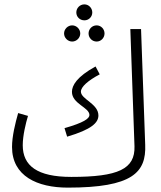

<svg xmlns="http://www.w3.org/2000/svg" viewBox="-20 -837 737 878"><path d="M366 -744C386 -744 402 -760 402 -780C402 -800 386 -817 366 -817C345 -817 329 -800 329 -780C329 -760 345 -744 366 -744ZM310 -647C330 -647 347 -664 347 -684C347 -704 330 -721 310 -721C290 -721 273 -704 273 -684C273 -664 290 -647 310 -647ZM422 -647C442 -647 458 -664 458 -684C458 -704 442 -721 422 -721C401 -721 385 -704 385 -684C385 -664 401 -647 422 -647ZM290 21C587 21 649 -49 644 -175L625 -704H576L595 -168C598 -64 521 -28 306 -28C150 -28 84 -79 84 -173C84 -217 98 -274 108 -307L63 -320C50 -274 35 -214 35 -165C35 -32 150 21 290 21ZM287 -212C399 -245 430 -276 430 -309C430 -363 350 -383 350 -418C350 -440 383 -469 436 -497L417 -533C331 -486 309 -446 309 -417C309 -362 389 -346 389 -311C389 -295 363 -276 275 -251Z"/></svg>

Font: Noto Sans Arabic UI XCn Lt
Style: Regular
Weight: 300
Width: 2
Designer: Monotype Design Team, Nadine Chahine and Nizar Qandah
Foundry: Monotype Imaging Inc.
Version: Version 2.010